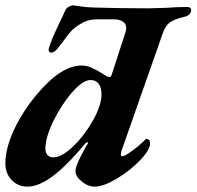

<svg xmlns="http://www.w3.org/2000/svg" viewBox="-24 -681 732 715"><path d="M-4 -73Q-4 -127 27 -195Q58 -263 112 -328Q203 -437 279 -437Q299 -437 316.5 -429Q334 -421 349 -412Q364 -403 370 -399Q378 -394 385 -394Q389 -394 392 -403L444 -563Q446 -568 446 -577Q446 -592 433.5 -600.5Q421 -609 401 -609H337Q312 -609 292.5 -600.5Q273 -592 254 -577Q244 -570 233.5 -556.5Q223 -543 216 -533.5Q209 -524 206 -520Q202 -516 192 -502Q179 -485 166 -485Q162 -485 159.5 -488Q157 -491 157 -496L159 -505Q166 -529 195 -591Q211 -623 218 -640Q223 -651 232 -656Q241 -661 250 -661Q253 -661 273.5 -657.5Q294 -654 325 -653Q423 -650 528 -650Q547 -650 597 -652Q636 -655 673 -655Q688 -655 688 -643Q688 -635 681.5 -628Q675 -621 661 -618Q623 -609 606.5 -596Q590 -583 580 -551L428 -118L426 -106Q426 -99 431 -99Q440 -99 467 -118.5Q494 -138 517 -161Q520 -164 521 -164Q527 -164 531 -159.5Q535 -155 535 -148Q535 -123 497.5 -84Q460 -45 410.5 -15.5Q361 14 329 14Q304 14 280.5 -5Q257 -24 257 -44Q257 -50 262 -67Q269 -84 279 -103.5Q289 -123 297.5 -137.5Q306 -152 303 -143L304 -147Q304 -151 301 -151Q297 -151 293 -146Q225 -64 172.5 -25Q120 14 79 14Q43 14 19.5 -10.5Q-4 -35 -4 -73ZM354 -330Q354 -355 343.5 -369Q333 -383 313 -383Q285 -383 245 -337.5Q205 -292 175 -230.5Q145 -169 145 -127Q145 -112 153 -103.5Q161 -95 175 -95Q206 -95 248.5 -136Q291 -177 322.5 -233Q354 -289 354 -330Z"/></svg>

Font: EB Garamond ExtraBold
Style: Italic
Weight: 800
Italic angle: -17.2°
Designer: Georg Duffner and Octavio Pardo
Foundry: Georg Duffner
Version: Version 1.000